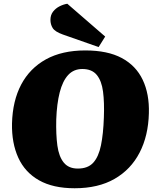

<svg xmlns="http://www.w3.org/2000/svg" viewBox="-20 -988 848 1024"><path d="M44 -329Q47 -450 93 -537Q139 -624 225 -671.5Q311 -719 435 -719Q554 -719 629.5 -678.5Q705 -638 741 -562.5Q777 -487 774 -384Q771 -264 724.5 -174Q678 -84 591 -34Q504 16 378 16Q263 16 188 -26.5Q113 -69 77.5 -147Q42 -225 44 -329ZM280 -351Q278 -270 286 -211.5Q294 -153 320 -121Q346 -89 395 -89Q449 -89 477.5 -120.5Q506 -152 518.5 -213Q531 -274 534 -362Q537 -442 529.5 -499.5Q522 -557 496 -588.5Q470 -620 419 -620Q373 -620 343.5 -588Q314 -556 298.5 -495.5Q283 -435 280 -351ZM541 -793 506 -737 315 -804Q273 -819 261 -838.5Q249 -858 249 -882Q249 -908 263 -926Q277 -944 298 -954.5Q319 -965 339 -968Z"/></svg>

Font: Literata 18pt Black
Style: Italic
Weight: 900
Italic angle: -2°
Designer: Latin by Veronika Burian and Jose Scaglione. Greek by Irene Vlachou. Cyrillic by Vera Evstafieva
Foundry: TypeTogether
Version: Version 3.103;gftools[0.9.29]